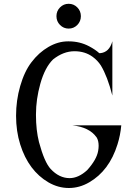

<svg xmlns="http://www.w3.org/2000/svg" viewBox="-20 -965 699 998"><path d="M292 -835.2Q273.4 -854 273.4 -880.9Q273.4 -907.7 292 -926.5Q310.5 -945.3 336.9 -945.3Q363.3 -945.3 381.8 -926.5Q400.4 -907.7 400.4 -880.9Q400.4 -854 381.8 -835.2Q363.3 -816.4 336.9 -816.4Q310.5 -816.4 292 -835.2ZM85 -517.6Q106.9 -593.8 143.6 -641.6Q181.6 -691.9 231.4 -720.7Q281.7 -750 333 -750Q335.4 -750 337.9 -750Q394.5 -750 442.9 -724.6Q476.1 -707 495.6 -689L499.5 -688.5Q548.3 -692.4 564 -750.5V-468.3Q538.6 -567.9 504.4 -624.5Q487.8 -650.4 461.9 -669.4Q421.9 -698.7 367.2 -698.7Q309.6 -698.7 255.9 -656.2Q213.4 -614.7 189.5 -529.3Q167 -448.7 167 -371.6Q167 -368.7 167 -365.2Q167 -289.1 182.6 -226.6Q210.9 -121.6 243.2 -86.9Q287.6 -39.1 341.8 -39.1Q387.7 -39.1 433.1 -80.6Q482.4 -135.3 490.2 -180.7Q492.7 -194.8 492.7 -207Q492.7 -232.4 483.4 -249L481 -252.4Q444.3 -303.7 356.4 -313.5H610.4Q605.5 -261.2 590.8 -214.8Q569.3 -145.5 532.2 -96.2Q495.6 -47.4 444.3 -17.6Q393.6 12.2 337.9 12.2Q282.2 12.2 231.4 -17.3Q180.7 -46.9 143.6 -96.2Q106.4 -146 85 -214.6Q63.5 -283.2 63.5 -363.3Q63.5 -443.4 85 -517.6Z"/></svg>

Font: Modern Antiqua
Style: Regular
Weight: 500
Version: Version 1.0